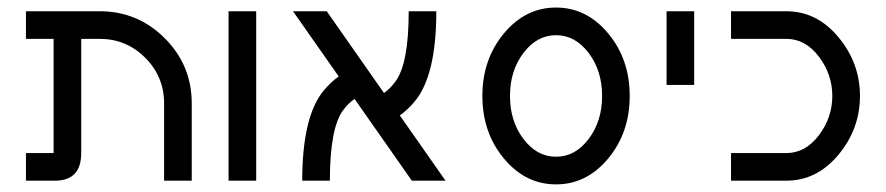

<svg xmlns="http://www.w3.org/2000/svg" viewBox="-20 -479 2349 509"><path d="M244.1 -449.2Q345.2 -449.2 416.7 -377.7Q488.3 -306.2 488.3 -205.1V0H415V-205.1Q415 -275.9 365 -325.9Q314.9 -376 244.1 -376H195.3V-73.2Q195.3 0 125.5 0H48.8V-73.2H122.1V-376H48.8V-449.2Z M659.2 0H585.9V-449.2H659.2Z M998 -232.4Q1014.2 -243.7 1027.8 -262.2Q1063.5 -309.1 1063.5 -449.2H1136.7Q1136.7 -278.8 1079.6 -210.4Q1061 -188 1040 -172.9L1161.1 0H1071.8L919.9 -216.8Q903.8 -205.6 890.1 -187.5Q854.5 -140.1 854.5 0H781.2Q781.2 -170.4 838.4 -239.3Q856.9 -261.2 877.9 -276.4L756.8 -449.2H846.2Z M1454.1 9.8Q1373 9.8 1315.9 -58.8Q1258.8 -127.4 1258.8 -224.6Q1258.8 -321.8 1315.9 -390.4Q1373 -459 1454.1 -459Q1535.2 -459 1592.3 -390.4Q1649.4 -321.8 1649.4 -224.6Q1649.4 -127.4 1592.3 -58.8Q1535.2 9.8 1454.1 9.8ZM1454.1 -63.5Q1504.9 -63.5 1540.5 -110.6Q1576.2 -157.7 1576.2 -224.6Q1576.2 -291.5 1540.5 -338.6Q1504.9 -385.7 1454.1 -385.7Q1403.3 -385.7 1367.7 -338.6Q1332 -291.5 1332 -224.6Q1332 -157.7 1367.7 -110.6Q1403.3 -63.5 1454.1 -63.5Z M1820.3 -253.9H1747.1V-449.2H1820.3Z M2064.5 0H1918V-73.2H2064.5Q2115.2 -73.2 2150.9 -120.4Q2186.5 -167.5 2186.5 -224.6Q2186.5 -281.7 2150.9 -328.9Q2115.2 -376 2064.5 -376H1918V-449.2H2064.5Q2145.5 -449.2 2202.6 -380.6Q2259.8 -312 2259.8 -224.6Q2259.8 -137.2 2202.6 -68.6Q2145.5 0 2064.5 0Z"/></svg>

Font: Catrinity
Style: Regular
Weight: 400
Designer: Alexander Lange
Foundry: High-Logic / Made with FontCreator
Version: Version 2.090;May 20, 2024;FontCreator 15.0.0.2974 64-bit